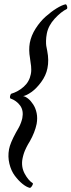

<svg xmlns="http://www.w3.org/2000/svg" viewBox="-20 -743 336 903"><path d="M125 -394.5Q127 -404.3 127 -414.8Q127 -425.3 126.2 -432.1Q125.5 -439 123.5 -451.4Q121.6 -463.9 121.1 -469.7Q114.3 -507.8 120.1 -541Q126.5 -575.7 147.7 -608.9Q168.9 -642.1 194.8 -665Q220.7 -688 245.6 -703.4Q270.5 -718.8 288.1 -722.7Q292.5 -722.7 295.2 -714.8Q297.9 -707 294.9 -701.2Q267.6 -688 237.5 -655.5Q207.5 -623 200.2 -585Q196.8 -567.4 196.5 -551.3Q196.3 -535.2 197.5 -527.8Q198.7 -520.5 202.1 -503.9Q210.9 -459 203.1 -421.9Q196.3 -387.7 173.6 -356.9Q150.9 -326.2 127.9 -310.1Q105 -293.9 88.9 -291Q99.6 -289.1 112.3 -279.1Q125 -269 136.2 -251.7Q147.5 -234.4 152.3 -211.2Q157.2 -188 152.3 -160.2Q144 -120.1 120.1 -78.1Q119.1 -76.7 116 -71.3Q112.8 -65.9 111.8 -64.2Q110.8 -62.5 108.2 -57.6Q105.5 -52.7 104.5 -50.5Q103.5 -48.3 101.1 -43.2Q98.6 -38.1 97.4 -35.2Q96.2 -32.2 94.2 -27.1Q92.3 -22 91.1 -17.8Q89.8 -13.7 88.4 -8.1Q86.9 -2.4 85.9 2.9Q78.6 41 95.9 73.5Q113.3 106 134.8 119.1Q135.3 125 129.9 132.8Q124.5 140.6 120.1 140.6Q104 136.7 85.2 121.3Q66.4 106 49.3 83Q32.2 60.1 24.2 26.9Q16.1 -6.3 22.5 -41Q27.8 -69.8 54.7 -119.1Q55.7 -120.6 59.3 -127.2Q63 -133.8 64.2 -135.7Q65.4 -137.7 68.6 -143.6Q71.8 -149.4 73 -152.3Q74.2 -155.3 76.4 -160.4Q78.6 -165.5 79.8 -169.4Q81.1 -173.3 82.5 -178Q84 -182.6 85 -187.5Q91.8 -223.1 74.7 -246.6Q57.6 -270 28.3 -280.3Q25.9 -285.2 27.3 -291Q29.3 -298.8 32.2 -301.8Q65.9 -312 92 -335.4Q118.2 -358.9 125 -394.5Z"/></svg>

Font: Crimson
Style: BoldItalic
Weight: 700
Italic angle: -11°
Version: Version 0.8